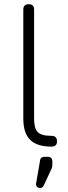

<svg xmlns="http://www.w3.org/2000/svg" viewBox="-20 -714 332 935"><path d="M175.5 201.5C175.5 201.5 175.5 201.5 175.5 201.5C169.5 201.5 164.5 199.5 160.5 195.5C156.5 192 155 187 155.5 180.5C155.5 180.5 155.5 180.5 155.5 180.5C155.5 180.5 174.5 71 174.5 71C175.5 56.5 183 49.5 197.5 49.5C197.5 49.5 197.5 49.5 197.5 49.5C197.5 49.5 212.5 49.5 212.5 49.5C227.5 49.5 235 57.5 235 74C235 74 235 74 235 74C235 74 235 86 235 86C235 91.5 234.5 96 234 98.5C233.5 101.5 232.5 104 231.5 106.5C231.5 106.5 231.5 106.5 231.5 106.5C231.5 106.5 194 187.5 194 187.5C189.5 197 183.5 201.5 175.5 201.5ZM231 0C231 0 231 0 231 0C183.5 0 149 -11 127 -33C104.5 -55 93.5 -89.5 93.5 -136.5C93.5 -136.5 93.5 -136.5 93.5 -136.5C93.5 -136.5 93.5 -667.5 93.5 -667.5C93.5 -685 102.5 -693.5 120 -693.5C120 -693.5 120 -693.5 120 -693.5C137.5 -693.5 146 -685 146 -667.5C146 -667.5 146 -667.5 146 -667.5C146 -667.5 146 -136.5 146 -136.5C146 -104 152 -82 164 -70.5C176 -58.5 198 -52.5 230.5 -52.5C230.5 -52.5 230.5 -52.5 230.5 -52.5C248.5 -52.5 257.5 -44 257.5 -26.5C257.5 -26.5 257.5 -26.5 257.5 -26.5C258 -9 249 0 231 0Z"/></svg>

Font: Jura-Fortis-Regular
Style: Regular
Weight: 500
Designer: Daniel Johnson, Alexei Vanyashin, Mirko Velimirovic
Foundry: Daniel Johnson
Version: ""